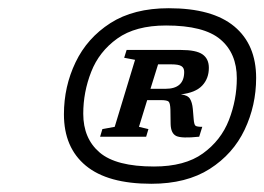

<svg xmlns="http://www.w3.org/2000/svg" viewBox="-20 -737 643 467"><path d="M390.5 -717Q496.5 -717 549.8 -672.8Q603 -628.5 603 -547.5Q603 -480.5 575 -421.5Q547 -362.5 490.2 -326.2Q433.5 -290 348 -290Q242 -290 188.8 -334Q135.5 -378 135.5 -459Q135.5 -526.5 163.8 -585.5Q192 -644.5 248.5 -680.8Q305 -717 390.5 -717ZM354.5 -332Q429.5 -332 473.5 -363.8Q517.5 -395.5 536.8 -445Q556 -494.5 556 -546.5Q556 -607.5 516 -641.2Q476 -675 384 -675Q309.5 -675 265.2 -643.2Q221 -611.5 201.8 -562.2Q182.5 -513 182.5 -460.5Q182.5 -400 222.5 -366Q262.5 -332 354.5 -332ZM472 -428.5 464.5 -404.5Q422 -400 408.8 -406.2Q395.5 -412.5 395 -435.5L394.5 -470.5Q394 -485.5 390.5 -489.5Q387 -493.5 371 -493.5H338L318 -428.5L341 -423L335.5 -404.5H223.5L229 -423L259 -428.5L308.5 -591.5L282 -596.5L288 -615.5H420Q457 -615.5 472.5 -604.8Q488 -594 488 -572Q488 -546 471.8 -528.8Q455.5 -511.5 420 -507.5Q436.5 -505.5 442 -496.8Q447.5 -488 449 -472L451 -448Q452 -434 455.5 -431.2Q459 -428.5 472 -428.5ZM396.5 -580.5H364.5L346 -521H382.5Q428 -521 428 -562Q428 -572 421.2 -576.2Q414.5 -580.5 396.5 -580.5Z"/></svg>

Font: Newsreader 6pt
Style: Italic
Weight: 400
Italic angle: -17°
Designer: Hugues Gentile
Foundry: Production Type
Version: Version 1.003; ttfautohint (v1.8.3)